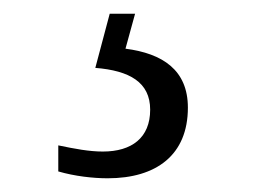

<svg xmlns="http://www.w3.org/2000/svg" viewBox="-20 -29 373 280"><path d="M137 231C208 231 254 197 254 128C254 73 217 49 163 42L177 -9H140L119 70C169 74 199 91 199 131C199 172 172 192 130 192C110 192 89 188 65 183V221C89 228 116 231 137 231Z"/></svg>

Font: Noto Serif Lao Light
Style: Regular
Weight: 300
Designer: Monotype Design Team
Foundry: Monotype Imaging Inc.
Version: Version 2.003